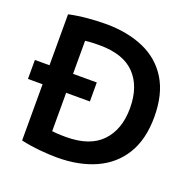

<svg xmlns="http://www.w3.org/2000/svg" viewBox="-129 -840 987 988"><g transform="rotate(20 364.5 -346.0)"><path d="M684 -347Q684 -472 634 -553Q584 -634 494.5 -673Q405 -712 286 -712Q244 -712 190 -707.5Q136 -703 86 -692V-413H6V-309H86V-1Q136 10 189 15Q242 20 284 20Q404 20 494 -20.5Q584 -61 634 -142.5Q684 -224 684 -347ZM215 -309H345V-413H215V-594Q219 -595 241 -596.5Q263 -598 294 -598Q424 -598 487.5 -531.5Q551 -465 551 -347Q551 -230 486.5 -162.5Q422 -95 292 -95Q261 -95 240 -96.5Q219 -98 215 -99Z"/></g></svg>

Font: Repo DemiBold
Style: Regular
Weight: 600
Designer: Stefan Peev
Foundry: Context Ltd
Version: Version 1.502